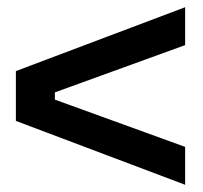

<svg xmlns="http://www.w3.org/2000/svg" viewBox="-20 -603 563 532"><path d="M493 -478 132 -347V-327L493 -196V-91L24 -268V-406L493 -583Z"/></svg>

Font: Mozilla Text BETA
Style: Bold
Weight: 700
Designer: Studio DRAMA
Foundry: Studio DRAMA
Version: Version 0.100